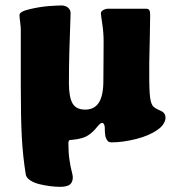

<svg xmlns="http://www.w3.org/2000/svg" viewBox="-20 -519 667 721"><path d="M540.5 -282.7V-252Q540 -179.7 543.7 -152.6Q547.4 -125.5 557.6 -117.2Q564 -111.8 575.7 -106.4L587.4 -101.1Q601.6 -93.3 601.6 -77.1Q601.6 -66.9 594.2 -54.4Q586.9 -42 572.3 -32.2Q540.5 -9.3 490.5 3.2Q440.4 15.6 399.4 15.6Q391.1 15.6 387 12.7Q382.8 9.8 378.4 0.5Q373.5 -9.3 373.5 -39.6Q373.5 -46.9 370.6 -52.2Q367.7 -57.6 362.8 -57.6Q357.4 -57.6 344.7 -42.5Q316.9 -7.3 285.6 0Q271.5 4.4 249 6.3Q236.8 4.9 236.8 17.6Q236.8 54.7 241 82Q245.1 109.4 249.3 124.5Q253.4 139.6 253.4 146.5Q253.4 165.5 242.2 174.1Q231 182.6 206.5 182.6Q189.5 182.6 169.7 180.2Q149.9 177.7 129.2 172.9Q108.4 168 93.5 158.2Q78.6 148.4 76.7 135.7Q65.9 68.8 62 -2.2Q58.1 -73.2 58.1 -194.8V-407.2Q58.1 -418.5 55.7 -435.8Q53.2 -453.1 53.2 -462.9Q53.2 -475.6 91.8 -484.6Q130.4 -493.7 163.1 -496.1Q195.8 -498.5 211.4 -498.5Q225.1 -498.5 235.1 -490.5Q245.1 -482.4 245.1 -469.7Q245.1 -463.4 243.7 -425.8Q242.2 -388.2 240.5 -328.1Q238.8 -268.1 238.8 -207Q238.8 -154.8 252.2 -131.1Q265.6 -107.4 299.8 -107.4Q334.5 -107.4 351.3 -133.8Q368.2 -160.2 368.2 -216.8Q368.2 -231 368.7 -288.3Q369.1 -345.7 369.1 -363.3Q369.1 -397.5 364 -429.9Q358.9 -462.4 358.9 -469.2Q358.9 -476.1 367.7 -481.2Q376.5 -486.3 386.7 -486.3H527.8Q536.6 -486.3 540.3 -481.4Q543.9 -476.6 543.9 -462.9Q543.9 -439 542.5 -375.7Q541 -312.5 540.5 -282.7Z"/></svg>

Font: Cooper* ExtraBold
Style: Regular
Weight: 800
Designer: Owen Earl
Foundry: indestructible type*
Version: Version 0.001